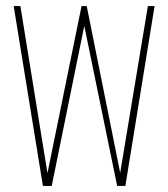

<svg xmlns="http://www.w3.org/2000/svg" viewBox="-20 -611 553 631"><path d="M121 0 25 -591H47L136 -42L248 -591H265L375 -43L466 -591H488L392 0H365L257 -526L150 0Z"/></svg>

Font: Alumni Sans Thin
Style: Regular
Weight: 100
Designer: Robert E. Leuschke
Foundry: Robert E. Leuschke
Version: Version 1.018